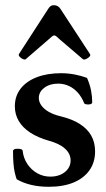

<svg xmlns="http://www.w3.org/2000/svg" viewBox="-20 -706 408 737"><path d="M167 11Q94 11 44 -18Q40 -29 36.5 -44.5Q33 -60 31.5 -80.5Q30 -101 30 -126Q30 -135 47 -135Q67 -135 67 -127Q70 -99 85 -76.5Q100 -54 123 -41Q146 -28 173 -28Q196 -28 213.5 -36Q231 -44 241 -58Q251 -72 251 -90Q251 -116 229.5 -135.5Q208 -155 167 -166Q125 -178 96 -197Q67 -216 52 -241.5Q37 -267 37 -298Q37 -337 59 -365.5Q81 -394 121 -409.5Q161 -425 215 -425Q241 -425 267 -420Q293 -415 314 -407Q325 -382 329.5 -358.5Q334 -335 334 -314Q334 -305 319 -305Q305 -305 303 -310Q294 -333 279 -350Q264 -367 244.5 -376Q225 -385 203 -385Q171 -385 150 -369Q129 -353 129 -330Q129 -315 139 -301Q149 -287 167.5 -276.5Q186 -266 211 -260Q257 -249 286.5 -230Q316 -211 330.5 -185Q345 -159 345 -125Q345 -83 323.5 -52.5Q302 -22 262.5 -5.5Q223 11 167 11ZM79 -479Q76 -476 68.5 -479Q61 -482 55.5 -488Q50 -494 53 -499L165 -672Q174 -687 187 -686Q203 -686 212 -672L325 -499Q329 -494 323 -488Q317 -482 309.5 -479Q302 -476 298 -479L209 -555Q202 -561 197.5 -565.5Q193 -570 188 -570Q184 -570 179.5 -566Q175 -562 167 -555Z"/></svg>

Font: Junicode VF
Style: Regular
Weight: 400
Designer: Peter S. Baker
Version: Version 2.213